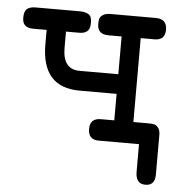

<svg xmlns="http://www.w3.org/2000/svg" viewBox="-46 -487 617 670"><g transform="rotate(5 262.5 -152.5)"><path d="M12.2 -403.8Q12.2 -427.7 22.7 -435.8Q33.2 -443.8 51.8 -443.8H209Q226.1 -443.8 238 -436.5Q250 -429.2 249 -405.8Q250 -368.7 210.9 -369.1H165V-312Q165 -236.8 224.1 -236.8H359.9V-369.1H314Q274.9 -369.1 274.9 -404.8Q274.9 -416 276.4 -423.1Q277.8 -430.2 287.4 -437Q296.9 -443.8 314.9 -443.8H473.1Q512.2 -443.8 512.2 -405.8Q512.2 -368.7 474.1 -369.1H426.8V-75.2H481Q493.2 -75.2 500 -73.5Q506.8 -71.8 513.9 -63.5Q521 -55.2 521 -38.1V101.1Q521 139.2 487.1 139.2Q453.1 139.2 453.1 96.2V0H312Q274.9 0 274.9 -38.1Q274.9 -75.2 313 -75.2H359.9V-168H230Q164.1 -168 130.9 -205.1Q96.7 -243.2 97.2 -320.8V-369.1H50.8Q12.2 -368.7 12.2 -403.8Z"/></g></svg>

Font: CMU Typewriter Text
Style: Bold
Weight: 700
Version: Version 0.7.0